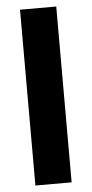

<svg xmlns="http://www.w3.org/2000/svg" viewBox="-53 -760 380 792"><g transform="rotate(-5 137.0 -364.0)"><path d="M61 -728H211V0H61Z"/></g></svg>

Font: Murecho SemiBold
Style: Regular
Weight: 600
Designer: Neil Summerour
Foundry: Positype
Version: Version 1.010; ttfautohint (v1.8.3)